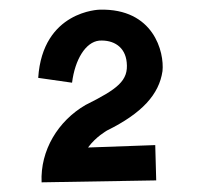

<svg xmlns="http://www.w3.org/2000/svg" viewBox="-20 -703 415 397"><path d="M316 -556C320 -595 298 -686 186 -683C186 -683 68 -681 59 -542L129 -532C135 -580 157 -616 185 -619C215 -621 239 -606 242 -574C246 -536 223 -519 157 -486C100 -453 63 -392 66 -326L303 -330L301 -403L162 -398C179 -421 200 -432 201 -433C274 -469 309 -508 316 -556Z"/></svg>

Font: McLaren
Style: Regular
Weight: 400
Designer: Astigmatic (AOETI)
Foundry: Astigmatic (AOETI)
Version: Version 1.000